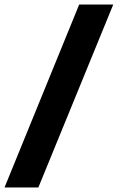

<svg xmlns="http://www.w3.org/2000/svg" viewBox="-35 -749 531 851"><path d="M-15 82 316 -729H467L135 82Z"/></svg>

Font: Mona Sans SemiExpanded
Style: Bold
Weight: 700
Width: 6
Designer: Deni Anggara
Foundry: GitHub
Version: Version 2.000